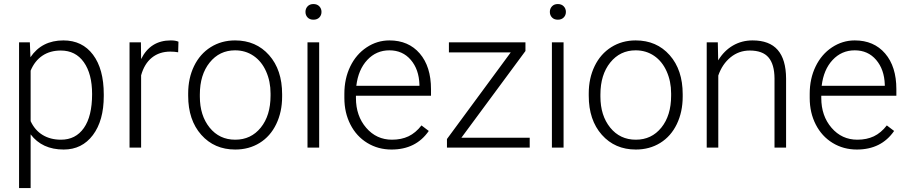

<svg xmlns="http://www.w3.org/2000/svg" viewBox="-20 -741 4558 964"><path d="M501 -258.8Q501 -135.3 446.3 -62.7Q391.6 9.8 299.8 9.8Q191.4 9.8 133.8 -66.4V203.1H75.7V-528.3H129.9L132.8 -453.6Q189.9 -538.1 298.3 -538.1Q393.1 -538.1 447 -466.3Q501 -394.5 501 -267.1ZM442.4 -269Q442.4 -370.1 400.9 -428.7Q359.4 -487.3 285.2 -487.3Q231.4 -487.3 192.9 -461.4Q154.3 -435.5 133.8 -386.2V-132.8Q154.8 -87.4 193.8 -63.5Q232.9 -39.6 286.1 -39.6Q359.9 -39.6 401.1 -98.4Q442.4 -157.2 442.4 -269Z M874.5 -478.5Q856 -481.9 835 -481.9Q780.3 -481.9 742.4 -451.4Q704.6 -420.9 688.5 -362.8V0H630.4V-528.3H687.5L688.5 -444.3Q734.9 -538.1 837.4 -538.1Q861.8 -538.1 876 -531.7Z M924.8 -272Q924.8 -348.1 954.3 -409.2Q983.9 -470.2 1037.8 -504.2Q1091.8 -538.1 1160.2 -538.1Q1265.6 -538.1 1331.1 -464.1Q1396.5 -390.1 1396.5 -268.1V-255.9Q1396.5 -179.2 1366.9 -117.9Q1337.4 -56.6 1283.7 -23.4Q1230 9.8 1161.1 9.8Q1056.2 9.8 990.5 -64.2Q924.8 -138.2 924.8 -260.3ZM983.4 -255.9Q983.4 -161.1 1032.5 -100.3Q1081.5 -39.6 1161.1 -39.6Q1240.2 -39.6 1289.3 -100.3Q1338.4 -161.1 1338.4 -260.7V-272Q1338.4 -332.5 1315.9 -382.8Q1293.5 -433.1 1252.9 -460.7Q1212.4 -488.3 1160.2 -488.3Q1082 -488.3 1032.7 -427Q983.4 -365.7 983.4 -266.6Z M1582.5 0H1523.9V-528.3H1582.5ZM1513.7 -681.2Q1513.7 -697.8 1524.4 -709.2Q1535.2 -720.7 1553.7 -720.7Q1572.3 -720.7 1583.3 -709.2Q1594.2 -697.8 1594.2 -681.2Q1594.2 -664.6 1583.3 -653.3Q1572.3 -642.1 1553.7 -642.1Q1535.2 -642.1 1524.4 -653.3Q1513.7 -664.6 1513.7 -681.2Z M1945.8 9.8Q1878.4 9.8 1824 -23.4Q1769.5 -56.6 1739.3 -116Q1709 -175.3 1709 -249V-270Q1709 -346.2 1738.5 -407.2Q1768.1 -468.3 1820.8 -503.2Q1873.5 -538.1 1935.1 -538.1Q2031.2 -538.1 2087.6 -472.4Q2144 -406.7 2144 -293V-260.3H1767.1V-249Q1767.1 -159.2 1818.6 -99.4Q1870.1 -39.6 1948.2 -39.6Q1995.1 -39.6 2031 -56.6Q2066.9 -73.7 2096.2 -111.3L2132.8 -83.5Q2068.4 9.8 1945.8 9.8ZM1935.1 -488.3Q1869.1 -488.3 1824 -439.9Q1778.8 -391.6 1769 -310.1H2085.9V-316.4Q2083.5 -392.6 2042.5 -440.4Q2001.5 -488.3 1935.1 -488.3Z M2296.4 -49.3H2639.6V0H2224.1V-43L2544.4 -478H2233.9V-528.3H2618.2V-484.9Z M2809.6 0H2751V-528.3H2809.6ZM2740.7 -681.2Q2740.7 -697.8 2751.5 -709.2Q2762.2 -720.7 2780.8 -720.7Q2799.3 -720.7 2810.3 -709.2Q2821.3 -697.8 2821.3 -681.2Q2821.3 -664.6 2810.3 -653.3Q2799.3 -642.1 2780.8 -642.1Q2762.2 -642.1 2751.5 -653.3Q2740.7 -664.6 2740.7 -681.2Z M2936 -272Q2936 -348.1 2965.6 -409.2Q2995.1 -470.2 3049.1 -504.2Q3103 -538.1 3171.4 -538.1Q3276.9 -538.1 3342.3 -464.1Q3407.7 -390.1 3407.7 -268.1V-255.9Q3407.7 -179.2 3378.2 -117.9Q3348.6 -56.6 3294.9 -23.4Q3241.2 9.8 3172.4 9.8Q3067.4 9.8 3001.7 -64.2Q2936 -138.2 2936 -260.3ZM2994.6 -255.9Q2994.6 -161.1 3043.7 -100.3Q3092.8 -39.6 3172.4 -39.6Q3251.5 -39.6 3300.5 -100.3Q3349.6 -161.1 3349.6 -260.7V-272Q3349.6 -332.5 3327.1 -382.8Q3304.7 -433.1 3264.2 -460.7Q3223.6 -488.3 3171.4 -488.3Q3093.3 -488.3 3043.9 -427Q2994.6 -365.7 2994.6 -266.6Z M3584 -528.3 3585.9 -438Q3615.7 -486.8 3660.2 -512.5Q3704.6 -538.1 3758.3 -538.1Q3843.3 -538.1 3884.8 -490.2Q3926.3 -442.4 3926.8 -346.7V0H3868.7V-347.2Q3868.2 -418 3838.6 -452.6Q3809.1 -487.3 3744.1 -487.3Q3689.9 -487.3 3648.2 -453.4Q3606.4 -419.4 3586.4 -361.8V0H3528.3V-528.3Z M4282.2 9.8Q4214.8 9.8 4160.4 -23.4Q4106 -56.6 4075.7 -116Q4045.4 -175.3 4045.4 -249V-270Q4045.4 -346.2 4075 -407.2Q4104.5 -468.3 4157.2 -503.2Q4210 -538.1 4271.5 -538.1Q4367.7 -538.1 4424.1 -472.4Q4480.5 -406.7 4480.5 -293V-260.3H4103.5V-249Q4103.5 -159.2 4155 -99.4Q4206.5 -39.6 4284.7 -39.6Q4331.5 -39.6 4367.4 -56.6Q4403.3 -73.7 4432.6 -111.3L4469.2 -83.5Q4404.8 9.8 4282.2 9.8ZM4271.5 -488.3Q4205.6 -488.3 4160.4 -439.9Q4115.2 -391.6 4105.5 -310.1H4422.4V-316.4Q4419.9 -392.6 4378.9 -440.4Q4337.9 -488.3 4271.5 -488.3Z"/></svg>

Font: Shabnam Thin FD
Style: Thin-FD
Weight: 100
Foundry: DejaVu fonts team - Redesigned by Saber Rastikerdar - Based on Vazir font
Version: Version 5.0.0